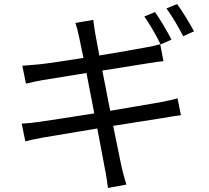

<svg xmlns="http://www.w3.org/2000/svg" viewBox="-20 -872 1040 955"><path d="M751 -812 698 -790C725 -752 759 -692 779 -651L833 -675C812 -716 776 -777 751 -812ZM861 -852 808 -830C836 -792 869 -736 891 -692L945 -716C926 -753 887 -816 861 -852ZM88 -257 106 -169C128 -175 156 -181 195 -188L464 -233L502 -31C509 -2 512 29 517 63L609 46C599 17 591 -17 584 -45L543 -246L790 -285C827 -291 859 -297 880 -299L863 -383C842 -377 813 -370 775 -363L528 -321L489 -521L721 -558C748 -562 778 -567 793 -568L777 -652C760 -647 734 -641 705 -636C663 -628 571 -612 474 -596L454 -704C450 -726 446 -755 444 -773L355 -758C362 -737 368 -715 373 -690L395 -584C301 -569 214 -556 175 -552C143 -549 116 -547 91 -545L109 -456C138 -463 162 -468 189 -473L410 -509L449 -308C335 -290 226 -273 176 -266C150 -262 112 -258 88 -257Z"/></svg>

Font: Noto Sans CJK SC
Style: Regular
Weight: 400
Designer: Ryoko NISHIZUKA 西塚涼子 (kana, bopomofo & ideographs); Paul D. Hunt (Latin, Greek & Cyrillic); Sandoll Communications 산돌커뮤니
Foundry: Adobe
Version: Version 2.004;hotconv 1.0.118;makeotfexe 2.5.65603